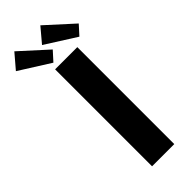

<svg xmlns="http://www.w3.org/2000/svg" viewBox="-397 -1003 1039 1039"><g transform="rotate(-45 122.5 -483.5)"><path d="M-19 -967 -89 -885 87 -774 135 -827ZM180 -967 111 -885 286 -774 334 -827ZM68 -742V0H238V-742Z"/></g></svg>

Font: 18Franklin
Style: Bold
Weight: 700
Designer: Pablo Impallari, Rodrigo Fuenzalida (Modified by Dan O. Williams)
Version: Version 0.025;PS 000.025;hotconv 1.0.88;makeotf.lib2.5.64775